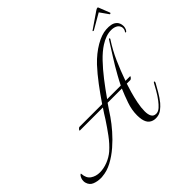

<svg xmlns="http://www.w3.org/2000/svg" viewBox="-236 -1132 1467 1467"><g transform="rotate(-45 497.5 -398.0)"><path d="M98 71Q94 72 89 72Q84 72 79 72Q45 72 14 60Q-17 48 -27 14Q-30 5 -30 -6Q-30 -33 -13 -55Q-9 -59 -5.5 -60.5Q-2 -62 -2 -56Q1 -7 32.5 14.5Q64 36 107 36Q148 36 191.5 19Q235 2 269 -27Q313 -66 350.5 -117Q388 -168 422 -220Q434 -240 447 -260Q460 -280 473 -299H224Q222 -299 222 -301Q222 -306 229.5 -313.5Q237 -321 242 -321H487Q531 -386 578 -448.5Q625 -511 673 -563Q732 -625 796.5 -662.5Q861 -700 913 -703Q941 -705 963.5 -700.5Q986 -696 1000 -684Q1013 -674 1019 -659Q1025 -644 1025 -628Q1025 -624 1024.5 -620Q1024 -616 1023 -611Q1020 -595 1011 -585Q1007 -581 1003 -581Q996 -581 1002 -590Q1011 -602 1011 -619Q1011 -628 1008 -635Q1001 -654 981.5 -663.5Q962 -673 936 -673Q880 -673 818 -633Q773 -604 726.5 -555.5Q680 -507 633.5 -447Q587 -387 541 -321H688Q697 -339 706.5 -357Q716 -375 726 -393Q763 -460 802.5 -521.5Q842 -583 873 -633Q876 -638 879 -638Q883 -638 884 -634Q885 -630 882 -627Q836 -557 801.5 -479Q767 -401 739 -321H788Q790 -321 790 -319Q790 -315 782.5 -307Q775 -299 769 -299H731Q722 -273 709.5 -229.5Q697 -186 687.5 -139Q678 -92 678 -53Q678 -17 689.5 3Q701 23 726 23Q729 23 732 23Q735 23 738 22Q755 19 772.5 3Q790 -13 807 -35Q831 -66 851 -101Q871 -136 881 -155Q886 -163 889 -163Q893 -163 893 -156Q893 -152 890 -146Q876 -121 854.5 -83.5Q833 -46 807 -14Q788 8 767 24Q746 40 723 44Q717 45 711.5 45.5Q706 46 700 46Q671 46 649 29.5Q627 13 619 -26Q617 -37 616 -49Q615 -61 615 -72Q615 -130 635.5 -189Q656 -248 678 -299H524Q508 -277 493 -253.5Q478 -230 462 -207Q433 -165 392.5 -118.5Q352 -72 304 -30.5Q256 11 203.5 39Q151 67 98 71ZM840.7 -764.2Q839.7 -763.4 837.2 -763.4Q833.8 -763.4 831.3 -765.9Q828.9 -768.5 832.6 -770.2L959.8 -857.7Q973.9 -867.9 982.4 -867.9Q987.5 -867.9 988.9 -862.8L1024.4 -772.7Q1025.1 -771.9 1024.7 -770.2Q1024.2 -767.6 1019.9 -765.5Q1015.6 -763.4 1013.6 -765.9L964.5 -835.6Z"/></g></svg>

Font: MonteCarlo
Style: Regular
Weight: 400
Designer: Robert E. Leuschke
Foundry: Robert E. Leuschke
Version: Version 1.010; ttfautohint (v1.8.3)